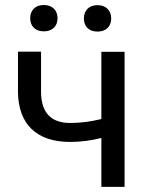

<svg xmlns="http://www.w3.org/2000/svg" viewBox="-20 -731 583 751"><path d="M98.1 -659.7C98.1 -630.4 116.2 -608.4 151.4 -608.4C186.5 -608.4 205.1 -630.4 205.1 -659.7C205.1 -689 186.5 -711.4 151.4 -711.4C116.2 -711.4 98.1 -689 98.1 -659.7ZM308.1 -658.7C308.1 -629.4 326.2 -607.4 361.3 -607.4C396.5 -607.4 415 -629.4 415 -658.7C415 -688 396.5 -710.9 361.3 -710.9C326.2 -710.9 308.1 -688 308.1 -658.7ZM467.3 -528.3H376.5V-265.6C336.9 -255.4 295.9 -250 254.4 -250C180.2 -250 142.1 -289.6 140.6 -368.2V-528.8H50.3V-371.1C51.8 -246.1 122.1 -175.8 254.4 -175.8C295.9 -175.8 336.9 -181.2 376.5 -191.4V0H467.3Z"/></svg>

Font: Roboto
Style: Regular
Weight: 400
Designer: Google
Version: Version 2.137; 2017